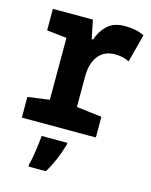

<svg xmlns="http://www.w3.org/2000/svg" viewBox="-117 -635 734 932"><g transform="rotate(15 250.0 -169.0)"><path d="M397 0V-104L270 -119V-272Q270 -338 299.5 -376Q329 -414 383 -414Q424 -414 455 -398L492 -539Q467 -551 442.5 -555Q418 -559 395 -559Q339 -559 307.5 -530Q276 -501 261 -456H254L235 -549H34V-441L134 -430V-119L25 -104V0ZM205 221Q246 154 270 69V61H141Q139 91 132 138Q125 185 118 210V221Z"/></g></svg>

Font: Noto Sans Mono UI Condensed ExtraBold
Style: Regular
Weight: 800
Width: 3
Designer: Monotype Design team
Foundry: Monotype Imaging Inc.
Version: 1.000